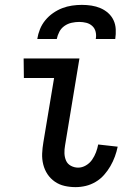

<svg xmlns="http://www.w3.org/2000/svg" viewBox="-20 -760 540 788"><path d="M290 8Q267 8 245 3Q223 -2 205 -14.5Q187 -27 175 -45Q163 -63 157.5 -85Q152 -107 153 -130Q154 -153 158 -176L202 -440H78L77 -520H306L247 -163Q244 -147 244.5 -131Q245 -115 251 -101Q257 -87 271 -79.5Q285 -72 301 -72Q317 -72 332.5 -81Q348 -90 358 -104.5Q368 -119 374 -135Q380 -151 383 -167L463 -158Q459 -138 451.5 -117.5Q444 -97 433 -78Q422 -59 407 -42Q392 -25 372.5 -13.5Q353 -2 332 3Q311 8 290 8ZM133 -600Q136 -620 144 -640Q152 -660 166 -677Q180 -694 198 -706.5Q216 -719 235.5 -726.5Q255 -734 275.5 -737Q296 -740 316 -740Q336 -740 355.5 -737Q375 -734 392.5 -726.5Q410 -719 424 -706.5Q438 -694 446 -677Q454 -660 455 -640Q456 -620 453 -600H373Q376 -615 372.5 -629.5Q369 -644 358.5 -653.5Q348 -663 334 -666.5Q320 -670 305 -670Q290 -670 274 -666.5Q258 -663 244.5 -653.5Q231 -644 223.5 -629.5Q216 -615 213 -600Z"/></svg>

Font: Iosevka Term Curly Medium
Style: Italic
Weight: 500
Italic angle: -9°
Designer: Belleve Invis
Foundry: Belleve Invis
Version: Version 32.3.0